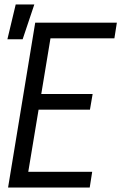

<svg xmlns="http://www.w3.org/2000/svg" viewBox="-20 -836 541 856"><path d="M16 0 137 -735H501L490 -665H205L164 -417H393L381 -347H152L106 -70H391L380 0ZM13 -661 50 -816H133L81 -661Z"/></svg>

Font: Iosevka Curly
Style: Italic
Weight: 400
Italic angle: -9°
Monospace: yes
Designer: Belleve Invis
Foundry: Belleve Invis
Version: Version 22.1.2; ttfautohint (v1.8.4)